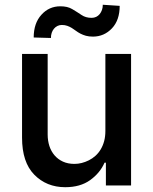

<svg xmlns="http://www.w3.org/2000/svg" viewBox="-20 -769 634 796"><path d="M71.4 -198.5V-545.5H177.6V-211.3Q177.6 -185.7 184.8 -163.5Q192.1 -141.3 206.3 -124.8Q220.5 -108.3 241.1 -98.9Q261.7 -89.5 288.7 -89.5Q318.5 -89.5 348.4 -104.4Q363.3 -111.9 375.9 -123.2Q388.5 -134.6 397.5 -149.7Q406.6 -164.8 411.8 -183.9Q416.9 -203.1 416.9 -226.2V-545.5H523.4V0H419V-94.5H413.4Q394.5 -51.5 353.3 -22Q312.5 7.1 250.4 7.1Q172.9 7.1 121.8 -45.1Q71.4 -96.6 71.4 -198.5ZM151.6 -707.7Q183.2 -742.9 230.1 -742.9Q245 -742.9 257.3 -740.1Q269.5 -737.2 279.5 -731.2Q289.4 -725.1 299 -719.3Q308.6 -713.4 317.8 -707Q335.2 -695 359.7 -695Q370 -695 378.6 -699Q387.1 -703.1 393.1 -710.4Q399.1 -717.7 402.7 -727.6Q406.2 -737.6 406.2 -749.3L476.2 -744.7Q476.2 -685.4 444.2 -651.6Q411.9 -617.5 365.8 -617.2Q348.7 -617.2 336.1 -620.7Q323.5 -624.3 313.4 -629.6Q303.3 -634.9 294.7 -641.3Q286.2 -647.7 277.5 -653.1Q268.8 -658.4 258.9 -661.9Q248.9 -665.5 236.2 -665.5Q226.6 -665.5 218.2 -661.4Q209.9 -657.3 203.8 -650Q197.8 -642.8 194.4 -633Q191.1 -623.2 191.1 -611.5L119.7 -613.6Q119.7 -672.6 151.6 -707.7Z"/></svg>

Font: Inter P Medium
Style: Regular
Weight: 500
Designer: Rasmus Andersson
Foundry: rsms
Version: Version 3.018;git-588b23468